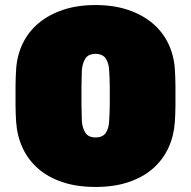

<svg xmlns="http://www.w3.org/2000/svg" viewBox="-20 -730 758 760"><path d="M358 10Q283 10 226 -9.5Q169 -29 130 -63.5Q91 -98 69.5 -144.5Q48 -191 44 -246Q42 -273 41.5 -312Q41 -351 41.5 -390.5Q42 -430 44 -458Q48 -513 70.5 -559Q93 -605 133 -638.5Q173 -672 229.5 -691Q286 -710 358 -710Q430 -710 486.5 -691Q543 -672 583 -638.5Q623 -605 645.5 -559Q668 -513 672 -458Q674 -430 674.5 -390.5Q675 -351 674.5 -312Q674 -273 672 -246Q668 -191 646.5 -144.5Q625 -98 586 -63.5Q547 -29 490 -9.5Q433 10 358 10ZM358 -186Q387 -186 399 -204.5Q411 -223 412 -251Q414 -280 414.5 -316Q415 -352 414.5 -388.5Q414 -425 412 -452Q411 -478 399.5 -497Q388 -516 358 -517Q328 -516 317 -497Q306 -478 304 -452Q303 -425 302.5 -388.5Q302 -352 302.5 -316Q303 -280 304 -251Q306 -223 318 -204.5Q330 -186 358 -186Z"/></svg>

Font: Rubik Black
Style: Regular
Weight: 900
Designer: Hubert and Fischer
Foundry: Hubert and Fischer
Version: Version 2.300;gftools[0.9.30]